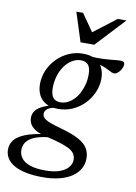

<svg xmlns="http://www.w3.org/2000/svg" viewBox="-157 -753 758 1072"><g transform="rotate(10 222.0 -217.5)"><path d="M455.5 -386Q447 -386 439.2 -389.5Q431.5 -393 421.5 -398.5Q411.5 -404 397 -410Q382.5 -416 361.8 -421Q341 -426 310.5 -428L301 -457.5Q341.5 -453.5 375.5 -455Q409.5 -456.5 436 -459.5Q462.5 -462.5 481 -462.5Q491 -462.5 496 -458Q501 -453.5 501 -444.5Q501 -435 496.5 -424.8Q492 -414.5 485 -405.8Q478 -397 470.2 -391.5Q462.5 -386 455.5 -386ZM187 -175Q207 -175 226 -184Q245 -193 261.2 -209.2Q277.5 -225.5 289.5 -248Q301.5 -270.5 308.5 -297.5Q315.5 -324.5 315.5 -355Q315.5 -392 301.8 -409Q288 -426 259.5 -426Q239.5 -426 220.5 -417.2Q201.5 -408.5 185.2 -392.2Q169 -376 156.8 -353.5Q144.5 -331 137.8 -304Q131 -277 131 -246.5Q131 -209.5 144.8 -192.2Q158.5 -175 187 -175ZM265 -464.5Q308 -464.5 335.2 -449Q362.5 -433.5 376 -406.8Q389.5 -380 389.5 -345.5Q389.5 -304 373 -266.2Q356.5 -228.5 327.8 -199.2Q299 -170 261.5 -153.2Q224 -136.5 181 -136.5Q138.5 -136.5 111 -152Q83.5 -167.5 70.2 -194.5Q57 -221.5 57 -255.5Q57 -297 73.2 -334.8Q89.5 -372.5 118.5 -401.8Q147.5 -431 185 -447.8Q222.5 -464.5 265 -464.5ZM162.5 254Q108.5 254 67.8 245.8Q27 237.5 -0.2 222Q-27.5 206.5 -41.5 184.5Q-55.5 162.5 -55.5 135.5Q-55.5 103.5 -36.5 80.2Q-17.5 57 22.2 41Q62 25 124.5 16L155.5 1.5L189 27Q146 28 113.8 35.2Q81.5 42.5 60.2 55Q39 67.5 28.8 85Q18.5 102.5 18.5 124Q18.5 151 34.5 171.5Q50.5 192 84 203.2Q117.5 214.5 169 214.5Q218.5 214.5 251 202.5Q283.5 190.5 299.5 171Q315.5 151.5 315.5 129Q315.5 109.5 306.5 95.2Q297.5 81 277.5 70Q257.5 59 225.8 49Q194 39 149 28.5Q102 18 78.8 3Q55.5 -12 47.8 -29Q40 -46 40 -63Q40 -87 54.8 -104.5Q69.5 -122 97.2 -134.2Q125 -146.5 162 -154.5L180 -142.5Q141 -138.5 123.5 -126Q106 -113.5 106 -96.5Q106 -87.5 110 -80Q114 -72.5 125.2 -65Q136.5 -57.5 158.2 -49.8Q180 -42 215.5 -32Q281.5 -14 318.5 6.5Q355.5 27 370.2 52Q385 77 385 109Q385 140.5 370.2 167Q355.5 193.5 327 213Q298.5 232.5 257 243.2Q215.5 254 162.5 254ZM471 -689 317.5 -524.5H239.5L187 -689H225L299 -583H283L421.5 -689Z"/></g></svg>

Font: Newsreader
Style: Italic
Weight: 400
Italic angle: -17°
Designer: Hugues Gentile
Foundry: Production Type
Version: Version 1.003